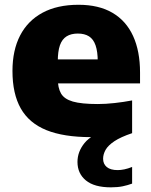

<svg xmlns="http://www.w3.org/2000/svg" viewBox="-20 -578 649 824"><path d="M456 226Q384.5 226 348.5 196.2Q312.5 166.5 312.5 117Q312.5 73 342.8 35.8Q373 -1.5 452.5 -26.5L459.5 7Q436.5 9 413.5 9.8Q390.5 10.5 370 10.5Q253.5 10.5 179.2 -19.5Q105 -49.5 69.2 -112.5Q33.5 -175.5 33.5 -273.5Q33.5 -362 66.2 -425.5Q99 -489 162.2 -523.2Q225.5 -557.5 317 -557.5Q404 -557.5 462.8 -523Q521.5 -488.5 551.2 -423.5Q581 -358.5 581 -267V-220H132.5V-323H429.5L399.5 -313.5Q399.5 -356.5 390.2 -383.2Q381 -410 362 -422Q343 -434 314 -434Q285 -434 265.8 -422Q246.5 -410 237.2 -383.8Q228 -357.5 228 -314V-241.5Q228 -201 241.8 -177Q255.5 -153 292.5 -142.2Q329.5 -131.5 400 -131.5Q433.5 -131.5 472 -135.8Q510.5 -140 547 -147V-6.5Q498 10 471 28Q444 46 433.2 65Q422.5 84 422.5 103.5Q422.5 125.5 438.2 138.8Q454 152 485 152Q498 152 513.8 148.8Q529.5 145.5 547 138.5V210Q528 217 506.5 221.5Q485 226 456 226Z"/></svg>

Font: Encode Sans SemiExpanded ExtraBold
Style: Regular
Weight: 800
Width: 6
Designer: Multiple Designers
Foundry: Impallari Type
Version: Version 3.002